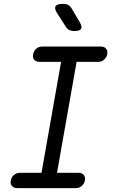

<svg xmlns="http://www.w3.org/2000/svg" viewBox="-20 -970 640 990"><path d="M274 -79H385Q403 -79 412 -68Q421 -57 418 -40Q414 -22 401.5 -11Q389 0 371 0H69Q51 0 41.5 -11Q32 -22 36 -40Q39 -57 52 -68Q65 -79 83 -79H194L295 -651H184Q166 -651 156.5 -662Q147 -673 151 -690Q154 -708 167 -719Q180 -730 198 -730H500Q518 -730 527 -719Q536 -708 533 -690Q529 -673 516.5 -662Q504 -651 486 -651H375ZM363 -810Q348 -810 337.5 -815Q327 -820 320 -831L274 -903Q259 -927 267 -938.5Q275 -950 305 -950Q321 -950 331.5 -944.5Q342 -939 349 -927L392 -854Q405 -832 398 -821Q391 -810 363 -810Z"/></svg>

Font: Maple Mono Light
Style: Italic
Weight: 300
Italic angle: -10°
Monospace: yes
Designer: subframe7536
Version: Version 7.000